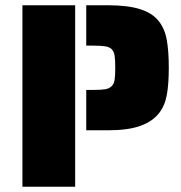

<svg xmlns="http://www.w3.org/2000/svg" viewBox="-20 -708 685 728"><path d="M65 -688H265V0H65ZM307 -367H331Q363 -367 378.5 -369.5Q394 -372 403 -381Q412 -389 414.5 -404.5Q417 -420 417 -451Q417 -482 414.5 -497.5Q412 -513 403 -522Q394 -530 378 -532.5Q362 -535 331 -535H307V-688H390Q464 -688 510.5 -673.5Q557 -659 581 -629Q604 -601 612 -558.5Q620 -516 620 -451Q620 -389 612.5 -348Q605 -307 583 -279Q558 -247 511.5 -230.5Q465 -214 390 -214H307Z"/></svg>

Font: Saira Stencil
Style: Regular
Weight: 400
Designer: Hector Gatti with collaboration of the Omnibus-Type team
Foundry: Omnibus-Type
Version: Version 1.003